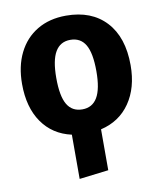

<svg xmlns="http://www.w3.org/2000/svg" viewBox="-86 -616 755 906"><g transform="rotate(-10 292.0 -163.0)"><path d="M362 9V205L222 222V10Q132 -10 82 -82Q32 -154 32 -266Q32 -351 63.5 -414.5Q95 -478 153.5 -513Q212 -548 292 -548Q414 -548 483 -473.5Q552 -399 552 -265Q552 -157 502 -84.5Q452 -12 362 9ZM388 -265Q388 -352 364.5 -392Q341 -432 292 -432Q244 -432 220 -391.5Q196 -351 196 -266Q196 -179 219.5 -139Q243 -99 292 -99Q340 -99 364 -139.5Q388 -180 388 -265Z"/></g></svg>

Font: FiraGOUPP
Style: Bold
Weight: 700
Designer: bBox Type
Foundry: bBox Type GmbH
Version: Version 1.001